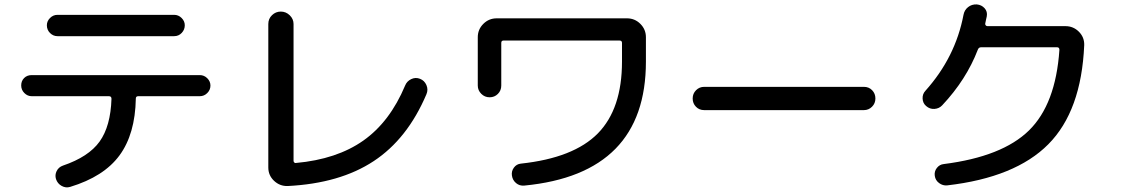

<svg xmlns="http://www.w3.org/2000/svg" viewBox="-20 -802 5040 862"><path d="M238.3 -735.4H761.7Q781.2 -735.4 795.4 -721.2Q809.6 -707 809.6 -688.5Q809.6 -668.9 795.9 -654.3Q782.2 -639.6 761.7 -639.6H238.3Q218.8 -639.6 204.6 -653.8Q190.4 -668 190.4 -688.5Q190.4 -707 204.6 -721.2Q218.8 -735.4 238.3 -735.4ZM122.1 -370.1Q103.5 -370.1 89.4 -384.3Q75.2 -398.4 75.2 -418.5Q75.2 -438.5 88.4 -451.7Q101.6 -464.8 122.1 -464.8H877Q896.5 -464.8 910.6 -450.7Q924.8 -436.5 924.8 -418Q924.8 -398.4 910.6 -384.3Q896.5 -370.1 877 -370.1H600.6Q589.8 -370.1 589.8 -359.4Q586.9 -200.2 516.6 -104.5Q446.3 -8.8 294.9 37.1Q275.4 43 256.8 32.7Q238.3 22.5 231.4 2Q225.6 -16.6 234.4 -34.2Q243.2 -51.8 262.7 -58.6Q377.9 -97.7 427.2 -166.5Q476.6 -235.4 480.5 -358.4Q480.5 -370.1 468.8 -370.1Z M1271.5 33.2Q1236.3 34.2 1210.4 9.8Q1184.6 -14.6 1184.6 -49.8V-694.3Q1184.6 -717.8 1201.2 -733.9Q1217.8 -750 1240.7 -750Q1263.7 -750 1280.8 -733.4Q1297.9 -716.8 1297.9 -694.3V-80.1Q1297.9 -75.2 1301.3 -72.3Q1304.7 -69.3 1308.6 -70.3Q1492.2 -86.9 1611.3 -170.9Q1730.5 -254.9 1798.8 -418Q1806.6 -437.5 1826.2 -446.8Q1845.7 -456.1 1865.7 -448.2Q1885.7 -440.4 1894.5 -419.9Q1903.3 -399.4 1894.5 -378.9Q1809.6 -178.7 1657.7 -78.6Q1505.9 21.5 1271.5 33.2Z M2125 -418V-634.8Q2125 -669.9 2149.9 -694.8Q2174.8 -719.7 2210 -719.7H2794.9Q2830.1 -719.7 2855 -694.8Q2879.9 -669.9 2879.9 -634.8V-525.4Q2879.9 -21.5 2334 31.2Q2312.5 33.2 2296.9 20Q2281.2 6.8 2278.3 -13.7Q2275.4 -33.2 2287.1 -49.3Q2298.8 -65.4 2318.4 -67.4Q2555.7 -92.8 2664.1 -203.1Q2772.5 -313.5 2772.5 -525.4V-609.4Q2772.5 -620.1 2760.7 -620.1H2241.2Q2230.5 -620.1 2230.5 -609.4V-418Q2230.5 -395.5 2215.3 -380.4Q2200.2 -365.2 2178.2 -365.2Q2156.2 -365.2 2140.6 -380.9Q2125 -396.5 2125 -418Z M3141.6 -307.6Q3119.1 -307.6 3104.5 -322.8Q3089.8 -337.9 3089.8 -359.9Q3089.8 -381.8 3105 -397Q3120.1 -412.1 3141.6 -412.1H3858.4Q3880.9 -412.1 3895.5 -397Q3910.2 -381.8 3910.2 -359.9Q3910.2 -337.9 3895 -322.8Q3879.9 -307.6 3858.4 -307.6Z M4210 -329.1Q4196.3 -314.5 4175.3 -313Q4154.3 -311.5 4137.7 -326.2Q4123 -338.9 4122.1 -359.4Q4121.1 -379.9 4134.8 -394.5Q4269.5 -544.9 4305.7 -735.4Q4309.6 -756.8 4326.2 -770Q4342.8 -783.2 4365.2 -782.2Q4386.7 -780.3 4400.4 -765.1Q4414.1 -750 4410.2 -728.5Q4409.2 -723.6 4406.7 -712.9Q4404.3 -702.1 4403.3 -696.3Q4402.3 -692.4 4405.3 -688.5Q4408.2 -684.6 4413.1 -684.6H4763.7Q4798.8 -684.6 4823.7 -659.7Q4848.6 -634.8 4847.7 -599.6Q4835 -303.7 4686.5 -154.3Q4538.1 -4.9 4232.4 30.3Q4212.9 32.2 4196.3 20Q4179.7 7.8 4176.8 -12.2Q4173.8 -32.2 4186 -47.9Q4198.2 -63.5 4216.8 -65.4Q4479.5 -98.6 4599.6 -216.3Q4719.7 -334 4736.3 -578.1Q4736.3 -589.8 4725.6 -589.8H4384.8Q4374 -589.8 4370.1 -579.1Q4318.4 -444.3 4210 -329.1Z"/></svg>

Font: Rounded-X Mgen+ 1m medium
Style: Regular
Weight: 500
Designer: [Source Han Sans]
Ryoko NISHIZUKA  (kana & ideographs); Paul D. Hunt (Latin, Greek & Cyrillic); Wenlong ZHANG  (bopomofo
Version: Version 1.059.20150602